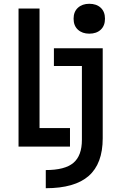

<svg xmlns="http://www.w3.org/2000/svg" viewBox="-20 -775 640 1015"><path d="M222 124Q323 124 368 86Q413 48 413 -36V-426H265V-520H523V-44Q523 90 449 155Q375 220 222 220ZM78 0V-730H189V-98H350V0ZM452 -597Q415 -597 392 -618Q369 -639 369 -676Q369 -713 392 -734Q415 -755 452 -755Q490 -755 512.5 -734Q535 -713 535 -676Q535 -639 512.5 -618Q490 -597 452 -597Z"/></svg>

Font: M PLUS Code Latin 60 Medium
Style: Regular
Weight: 500
Width: 7
Monospace: yes
Designer: Coji Morishita
Foundry: UNDERFOREST DESIGN
Version: Version 1.005; ttfautohint (v1.8.3)